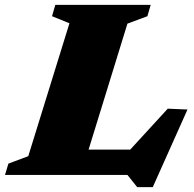

<svg xmlns="http://www.w3.org/2000/svg" viewBox="-52 -718 798 788"><path d="M471 -621 279.5 0H-31.5L-17.5 -46.5L64 -77L233 -622.5L161.5 -651.5L175 -698H566.5L553 -651.5ZM438 -55.5 636.5 -272 717.5 -268.5 575 50H511L471 0H91L121.5 -104H519Z"/></svg>

Font: Newsreader 9pt ExtraBold
Style: Italic
Weight: 800
Italic angle: -17°
Designer: Hugues Gentile
Foundry: Production Type
Version: Version 1.003